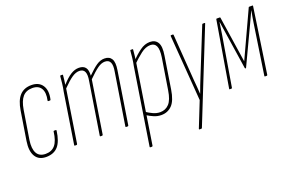

<svg xmlns="http://www.w3.org/2000/svg" viewBox="-86 -799 1974 1297"><g transform="rotate(-20 901.0 -150.0)"><path d="M130 6Q75 7 51 -32Q27 -71 38 -141L71 -348Q82 -418 113 -451.5Q144 -485 197 -485Q251 -485 275.5 -448Q300 -411 286 -349Q285 -344 281 -344H269Q264 -344 265 -349Q277 -403 259 -433.5Q241 -464 196 -464Q152 -464 127 -435.5Q102 -407 92 -346L59 -141Q50 -80 68 -47.5Q86 -15 131 -15Q175 -15 199.5 -44.5Q224 -74 232 -138Q232 -143 236 -143H249Q254 -143 253 -137Q243 -63 213.5 -29Q184 5 130 6Z M335 0Q330 0 331 -5L388 -368Q394 -396 397 -423.5Q400 -451 402 -475Q402 -479 406 -479H419Q422 -479 422 -475Q421 -458 418.5 -440.5Q416 -423 414 -408Q451 -449 480 -467Q509 -485 538 -485Q570 -485 585 -466.5Q600 -448 597 -407Q637 -447 665 -466Q693 -485 722 -485Q758 -485 773 -460Q788 -435 779 -380L720 -5Q719 0 714 0H703Q698 0 699 -5L758 -377Q766 -421 756 -442.5Q746 -464 718 -464Q693 -464 665.5 -444.5Q638 -425 595 -382L536 -5Q535 0 530 0H519Q514 0 515 -5L574 -377Q582 -421 572 -442.5Q562 -464 534 -464Q509 -464 481 -445Q453 -426 411 -383L352 -5Q351 0 346 0Z M955 6Q928 6 903 -4.5Q878 -15 853 -31L857 -53Q879 -38 904 -26.5Q929 -15 954 -15Q993 -15 1018.5 -42.5Q1044 -70 1054 -135L1090 -360Q1098 -414 1086.5 -439Q1075 -464 1045 -464Q1011 -464 976 -437Q941 -410 904 -373L907 -398Q943 -435 977.5 -460Q1012 -485 1049 -485Q1087 -485 1104.5 -456.5Q1122 -428 1111 -363L1075 -134Q1063 -57 1032 -25.5Q1001 6 955 6ZM810 185Q805 185 806 180L892 -368Q898 -396 901 -423.5Q904 -451 906 -475Q906 -479 910 -479H923Q926 -479 926 -475Q924 -452 921.5 -428.5Q919 -405 916 -390V-388L827 180Q826 185 821 185Z M1164 185Q1161 185 1160 184Q1159 183 1160 180L1232 -1L1196 -473Q1196 -477 1197 -478Q1198 -479 1200 -479H1212Q1217 -479 1217 -474L1241 -143Q1243 -117 1245.5 -91.5Q1248 -66 1249 -41H1250Q1259 -66 1268.5 -91Q1278 -116 1288 -140L1422 -473Q1424 -479 1428 -479H1440Q1442 -479 1443.5 -478Q1445 -477 1443 -473L1182 180Q1181 185 1176 185Z M1447 0Q1444 0 1445 -5L1524 -475Q1525 -479 1528 -479H1550Q1554 -479 1554 -475L1604 -144L1757 -475Q1758 -479 1761 -479H1786Q1789 -479 1788 -474L1719 -5Q1718 0 1714 0H1702Q1697 0 1698 -5L1752 -364Q1755 -385 1759 -407Q1763 -429 1767 -450H1766Q1756 -429 1746 -407Q1736 -385 1726 -364L1601 -99Q1600 -97 1599 -96.5Q1598 -96 1596 -96Q1595 -96 1594 -96.5Q1593 -97 1592 -100L1552 -364Q1549 -385 1545.5 -407Q1542 -429 1539 -450H1538Q1534 -429 1531.5 -407Q1529 -385 1525 -364L1465 -5Q1464 0 1461 0Z"/></g></svg>

Font: Sofia Sans Extra Condensed Thin
Style: Italic
Weight: 250
Italic angle: -9°
Version: Version 4.100